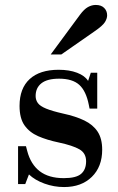

<svg xmlns="http://www.w3.org/2000/svg" viewBox="-20 -744 478 776"><path d="M239 12Q198 12 159.5 -2Q121 -16 97 -39L82 0H53V-153H85L90 -134Q104 -80 140.5 -52Q177 -24 238 -24Q288 -24 308 -41.5Q328 -59 328 -92Q328 -125 301 -140.5Q274 -156 218 -168Q170 -178 134.5 -193.5Q99 -209 79 -237.5Q59 -266 59 -316Q59 -387 100 -424.5Q141 -462 217 -462Q260 -462 291.5 -450Q323 -438 336 -417L347 -450H373V-305H342L339 -320Q328 -376 300.5 -401Q273 -426 219 -426Q171 -426 147.5 -407.5Q124 -389 124 -356Q124 -340 133 -327.5Q142 -315 166.5 -305Q191 -295 235 -285Q286 -274 321 -257Q356 -240 374.5 -212Q393 -184 393 -139Q393 -70 351 -29Q309 12 239 12ZM185 -524 303 -684Q320 -707 335.5 -715.5Q351 -724 367 -724Q389 -724 401 -712Q413 -700 413 -682Q413 -669 404 -654.5Q395 -640 363 -618L228 -524Z"/></svg>

Font: Libre Bodoni
Style: Regular
Weight: 400
Designer: Pablo Impallari, Rodrigo Fuenzalida
Foundry: Impallari Type
Version: Version 2.005;gftools[0.9.23]